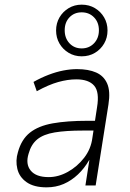

<svg xmlns="http://www.w3.org/2000/svg" viewBox="-20 -797 559 825"><path d="M180 8Q126 8 94.5 -14Q63 -36 54.5 -71.5Q46 -107 57 -143Q72 -198 108.5 -227Q145 -256 206.5 -267Q268 -278 357 -278H399L392 -236H336Q263 -236 215 -228Q167 -220 140.5 -198.5Q114 -177 103 -137Q89 -92 112 -64Q135 -36 189 -36Q231 -36 271.5 -58.5Q312 -81 341.5 -119Q371 -157 377 -205L397 -336Q408 -402 384.5 -429Q361 -456 308 -456Q271 -456 230 -444.5Q189 -433 138 -405L124 -445Q156 -463 188.5 -475.5Q221 -488 252 -494Q283 -500 311 -500Q360 -500 393 -485.5Q426 -471 440.5 -438Q455 -405 446 -348L391 0H347L364 -109H363Q343 -74 315 -47.5Q287 -21 253.5 -6.5Q220 8 180 8ZM331 -555Q300 -555 275 -570Q250 -585 235.5 -610Q221 -635 221 -666Q221 -697 235.5 -722Q250 -747 275 -762Q300 -777 331 -777Q363 -777 388 -762Q413 -747 427.5 -722Q442 -697 442 -666Q442 -635 427.5 -610Q413 -585 388 -570Q363 -555 331 -555ZM331 -589Q363 -589 384 -611Q405 -633 405 -667Q405 -701 384 -722.5Q363 -744 331 -744Q299 -744 278.5 -722.5Q258 -701 258 -667Q258 -633 278.5 -611Q299 -589 331 -589Z"/></svg>

Font: Nunito Sans 7pt Condensed ExtraLight
Style: Italic
Weight: 250
Width: 3
Italic angle: -9°
Designer: Vernon Adams
Foundry: Vernon Adams
Version: Version 3.101;gftools[0.9.27]